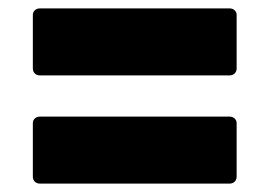

<svg xmlns="http://www.w3.org/2000/svg" viewBox="-20 -549 640 456"><path d="M526 -370C535 -370 542 -377 542 -386V-514C542 -522 535 -529 526 -529H74C65 -529 58 -522 58 -514V-386C58 -377 65 -370 74 -370ZM526 -113C535 -113 542 -120 542 -129V-257C542 -265 535 -272 526 -272H74C65 -272 58 -265 58 -257V-129C58 -120 65 -113 74 -113Z"/></svg>

Font: LINE Seed Sans TH ExtraBold
Style: Regular
Weight: 800
Designer: Dalton Maag Ltd | Thai characters by Cadson Demak Co.,Ltd.
Foundry: Dalton Maag Ltd
Version: Version 1.003